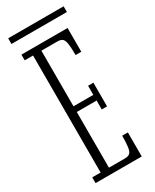

<svg xmlns="http://www.w3.org/2000/svg" viewBox="-205 -852 731 906"><g transform="rotate(-30 160.0 -399.0)"><path d="M29 0V-31.5H74.5V-669H29V-700H280.5V-570.5H249.5Q249.5 -611 246.2 -632.2Q243 -653.5 234.2 -661.2Q225.5 -669 206.5 -669H120V-366H228V-415.5H257V-286.5H228V-335H120V-31.5H206.5Q225.5 -31.5 234.2 -39.5Q243 -47.5 246.2 -69Q249.5 -90.5 249.5 -131H280.5V0ZM13.5 -767V-798H315.5V-767Z"/></g></svg>

Font: Imbue Thin 10pt ExtraLight
Style: Regular
Weight: 250
Version: Version 1.102